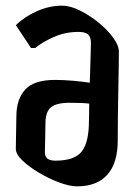

<svg xmlns="http://www.w3.org/2000/svg" viewBox="-20 -668 482 680"><path d="M200 -648Q228 -648 262.5 -631Q297 -614 328.5 -588.5Q360 -563 380.5 -535Q401 -507 401 -485Q401 -470 400.5 -432.5Q400 -395 399 -347Q398 -299 397.5 -252Q397 -205 397 -171Q397 -90 360 -49Q323 -8 253 -8Q227 -8 190.5 -21.5Q154 -35 118.5 -56Q83 -77 59.5 -99.5Q36 -122 36 -141Q36 -167 37 -199Q38 -231 38 -256Q38 -316 69 -350.5Q100 -385 175 -385Q205 -385 238.5 -382Q272 -379 298 -375Q299 -409 300 -440Q301 -471 301.5 -492Q302 -513 302 -516Q302 -537 292 -546Q282 -555 258 -555Q211 -555 169.5 -536.5Q128 -518 105 -498H90L36 -579Q67 -609 111 -628.5Q155 -648 200 -648ZM139 -128Q139 -99 176 -99Q244 -99 269.5 -131.5Q295 -164 295 -240Q295 -245 295.5 -261.5Q296 -278 296 -301Q274 -304 227 -304Q180 -304 160.5 -288Q141 -272 141 -231Q141 -206 140 -178Q139 -150 139 -128Z"/></svg>

Font: Jaini Purva
Style: Regular
Weight: 400
Designer: Maithili Shingre, Girish Dalvi (Devanagari), Taresh Vohra (Latin)
Foundry: Ek Type
Version: Version 2.000; ttfautohint (v1.8.4.7-5d5b)